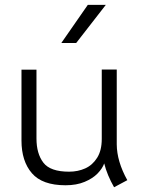

<svg xmlns="http://www.w3.org/2000/svg" viewBox="-20 -768 591 807"><path d="M459.5 19Q430.2 -32.2 418 -81.1Q410.6 -60.1 390.4 -39.1Q370.1 -18.1 335.9 -3.7Q301.8 10.7 255.4 10.7Q157.7 10.7 114 -40Q70.3 -90.8 70.3 -177.2V-475.1H133.3V-186Q133.3 -122.1 162.4 -84.2Q191.4 -46.4 270.5 -46.4Q307.6 -46.4 338.4 -60.3Q369.1 -74.2 388.4 -105Q407.7 -135.7 407.7 -184.1V-475.6H470.7V-161.1Q471.2 -89.8 515.1 -10.7ZM349.1 -747.6H424.8L300.3 -587.4H237.8Z"/></svg>

Font: Selawik Semilight
Style: Regular
Weight: 300
Designer: Aaron Bell
Foundry: Microsoft Corporation
Version: Version 1.01